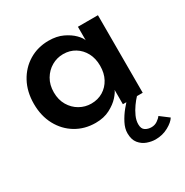

<svg xmlns="http://www.w3.org/2000/svg" viewBox="-150 -543 846 880"><g transform="rotate(-30 272.5 -103.0)"><path d="M375.5 0V-76Q371.5 -64 352.8 -43Q334 -22 301.8 -5Q269.5 12 225.5 12Q168 12 122 -15.5Q76 -43 49.5 -92Q23 -141 23 -205Q23 -269 49.5 -318Q76 -367 122 -394.8Q168 -422.5 225.5 -422.5Q268.5 -422.5 300 -407.5Q331.5 -392.5 350.8 -373Q370 -353.5 374.5 -339V-410.5H480.5V0ZM128.5 -205Q128.5 -165.5 146 -136Q163.5 -106.5 191.8 -90.5Q220 -74.5 252.5 -74.5Q287.5 -74.5 314.8 -91Q342 -107.5 357.8 -136.8Q373.5 -166 373.5 -205Q373.5 -244 357.8 -273.2Q342 -302.5 314.8 -319.2Q287.5 -336 252.5 -336Q220 -336 191.8 -319.8Q163.5 -303.5 146 -274Q128.5 -244.5 128.5 -205ZM425.5 215Q404.5 215 381.8 207Q359 199 343 179.5Q327 160 327 125.5Q327 101 341 73.8Q355 46.5 375.2 21.8Q395.5 -3 414 -20.5L450 0Q437.5 13 423.8 32.2Q410 51.5 400.2 73.2Q390.5 95 390.5 115Q390.5 139 404.5 148Q418.5 157 437 157Q454.5 157 468.5 147.5Q482.5 138 489.5 128L535 162.5Q523.5 181.5 493 198.2Q462.5 215 425.5 215Z"/></g></svg>

Font: League Spartan Medium
Style: Regular
Weight: 500
Foundry: The League of Moveable Type
Version: Version 2.002